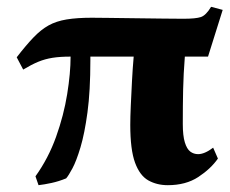

<svg xmlns="http://www.w3.org/2000/svg" viewBox="-20 -529 673 563"><path d="M93 14 84 -12Q122 -65 144.5 -128Q167 -191 177 -253Q187 -315 187 -363Q156 -363 134 -359.5Q112 -356 92.5 -348Q73 -340 48 -325L29 -361Q56 -396 78 -419Q100 -442 122.5 -454.5Q145 -467 175.5 -472Q206 -477 249 -477Q265 -477 300 -476.5Q335 -476 377.5 -475.5Q420 -475 458 -474.5Q496 -474 518 -474Q554 -474 569 -479Q584 -484 599 -509L633 -500L590 -363H522Q518 -312 517 -266.5Q516 -221 516 -166Q516 -131 522 -111.5Q528 -92 538 -84.5Q548 -77 561 -77Q580 -77 605 -96L619 -64Q598 -34 561.5 -10Q525 14 472 14Q440 14 415 0Q390 -14 376 -52Q362 -90 362 -163Q362 -185 363.5 -219Q365 -253 367 -291Q369 -329 372 -363H245V-353Q245 -262 236.5 -199.5Q228 -137 216 -97Q204 -57 192.5 -35.5Q181 -14 174 -6Q152 3 131 7.5Q110 12 93 14Z"/></svg>

Font: Libre Bodoni
Style: Italic
Weight: 400
Italic angle: -13°
Designer: Pablo Impallari, Rodrigo Fuenzalida
Foundry: Impallari Type
Version: Version 2.005;gftools[0.9.23]